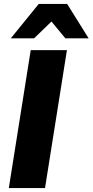

<svg xmlns="http://www.w3.org/2000/svg" viewBox="-20 -961 473 981"><path d="M25 0 137 -705H322L210 0ZM35 -765 178 -941H323L433 -765H314L243 -851L154 -765Z"/></svg>

Font: Mulish ExtraLight Black
Style: Italic
Weight: 900
Italic angle: -9°
Version: Version 3.603